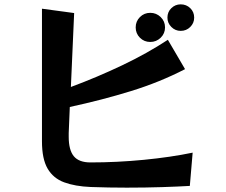

<svg xmlns="http://www.w3.org/2000/svg" viewBox="-20 -837 1040 883"><path d="M873 -756Q873 -731 855 -713Q837 -695 811 -695Q786 -695 768 -713Q750 -731 750 -756Q750 -782 768 -799.5Q786 -817 811 -817Q837 -817 855 -799.5Q873 -782 873 -756ZM853 18Q802 21 726 23.5Q650 26 563 26Q481 26 397 23Q325 20 275 1.5Q225 -17 199 -61.5Q173 -106 173 -187V-797L321 -777L306 -437Q427 -482 541.5 -536.5Q656 -591 752 -654L831 -519Q715 -459 582 -418Q449 -377 301 -345L296 -225V-208Q296 -147 319.5 -118.5Q343 -90 396 -90Q518 -90 641.5 -102Q765 -114 866 -135ZM739 -711Q739 -683 719 -663.5Q699 -644 671 -644Q643 -644 623.5 -663.5Q604 -683 604 -711Q604 -739 623.5 -758.5Q643 -778 671 -778Q699 -778 719 -758.5Q739 -739 739 -711Z"/></svg>

Font: RocknRoll One
Style: Regular
Weight: 400
Designer: Fontworks Inc.
Foundry: Fontworks Inc.
Version: Version 1.100